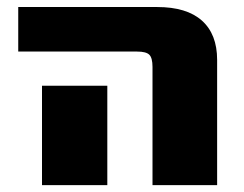

<svg xmlns="http://www.w3.org/2000/svg" viewBox="-20 -540 711 560"><path d="M33.2 -389.6V-519.5H438.5Q524.4 -519.5 568.8 -480Q613.3 -440.4 613.3 -365.2V0H424.8V-344.7Q424.8 -371.1 415.5 -380.4Q406.2 -389.6 379.9 -389.6ZM102.5 0V-290H293V0Z"/></svg>

Font: GenEi M Gothic v2 Black
Style: Regular
Weight: 900
Version: Version 2.0